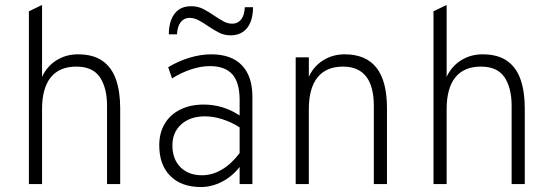

<svg xmlns="http://www.w3.org/2000/svg" viewBox="-20 -742 2226 774"><path d="M96.5 0V-696.5L149.5 -722V-432Q169 -474.5 207.5 -498.8Q246 -523 294 -523Q356.5 -523 394 -496Q431.5 -469 448 -420.2Q464.5 -371.5 464.5 -306V0H411.5V-315.5Q411.5 -387.5 382.8 -430.5Q354 -473.5 287.5 -473.5Q219.5 -473.5 184.5 -430Q149.5 -386.5 149.5 -301.5V0Z M790 12Q711 12 666.5 -32.8Q622 -77.5 622 -156Q622 -206.5 644 -243.2Q666 -280 706.5 -300.2Q747 -320.5 802 -320.5Q839.5 -320.5 875.5 -309.8Q911.5 -299 946 -276.5V-339.5Q946 -409 916.8 -442.2Q887.5 -475.5 826 -475.5Q790.5 -475.5 750.8 -462.5Q711 -449.5 673.5 -426L658 -471Q699.5 -496 744.5 -509.5Q789.5 -523 831.5 -523Q912.5 -523 955 -479Q997.5 -435 997.5 -351.5V0H946V-69Q916 -30.5 874.5 -9.2Q833 12 790 12ZM794 -35.5Q835.5 -35.5 874.2 -58.2Q913 -81 946 -125V-228.5Q913.5 -249.5 877 -261.2Q840.5 -273 806 -273Q747 -273 711 -241Q675 -209 675 -155.5Q675 -100.5 707.5 -68Q740 -35.5 794 -35.5ZM909.5 -599.5Q883 -599.5 860.2 -611.8Q837.5 -624 817 -638Q799 -650.5 780.8 -660.2Q762.5 -670 744 -670Q722.5 -670 708.8 -653Q695 -636 693.5 -603.5H660.5Q660.5 -637.5 670.5 -663Q680.5 -688.5 700.2 -702.8Q720 -717 751 -717Q778 -717 800.8 -705Q823.5 -693 843.5 -679Q862 -666.5 879.8 -656.5Q897.5 -646.5 916.5 -646.5Q938.5 -646.5 952 -663.5Q965.5 -680.5 967 -713H1000Q1000 -679 990.2 -653.8Q980.5 -628.5 960.2 -614Q940 -599.5 909.5 -599.5Z M1172 0V-511H1225V-432.5Q1244.5 -475 1283 -499Q1321.5 -523 1369.5 -523Q1455 -523 1497.5 -469Q1540 -415 1540 -306V0H1487V-315.5Q1487 -394 1455.8 -433.8Q1424.5 -473.5 1363 -473.5Q1295 -473.5 1260 -430Q1225 -386.5 1225 -301.5V0Z M1727.5 0V-696.5L1780.5 -722V-432Q1800 -474.5 1838.5 -498.8Q1877 -523 1925 -523Q1987.5 -523 2025 -496Q2062.5 -469 2079 -420.2Q2095.5 -371.5 2095.5 -306V0H2042.5V-315.5Q2042.5 -387.5 2013.8 -430.5Q1985 -473.5 1918.5 -473.5Q1850.5 -473.5 1815.5 -430Q1780.5 -386.5 1780.5 -301.5V0Z"/></svg>

Font: Overpass ExtraLight
Style: Regular
Weight: 250
Designer: Delve Withrington, Dave Bailey, Thomas Jockin
Foundry: Delve Fonts LLC
Version: Version 4.000